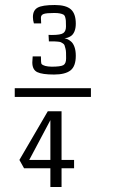

<svg xmlns="http://www.w3.org/2000/svg" viewBox="-20 -743 464 763"><path d="M180.2 0V-74.2H75.7L57.1 -107.4L169.9 -300.8H224.6V-107.4H274.4V-74.2H224.6V0ZM109.9 -519H142.6Q142.6 -493.7 145 -488.8Q154.8 -478.5 185.5 -478Q220.7 -478 231.7 -484.1Q242.7 -490.2 242.7 -511.2Q242.7 -524.4 242.4 -533.7Q242.2 -543 240 -550.5Q237.8 -558.1 236.6 -562.5Q235.4 -566.9 230.2 -570.3Q225.1 -573.7 221.9 -575.2Q218.8 -576.7 209.5 -577.6Q200.2 -578.6 194.3 -578.6Q188.5 -578.6 174.3 -578.6L172.9 -604.5Q173.8 -604.5 179 -604.2Q184.1 -604 186 -604Q221.7 -604 231.9 -611.8Q242.2 -619.6 242.2 -637.7Q242.2 -653.3 241.7 -660.4Q241.2 -667.5 239 -675Q236.8 -682.6 231.4 -685.3Q226.1 -688 217.8 -689.7Q209.5 -691.4 195.3 -691.4Q164.6 -691.4 153.6 -687.5Q142.6 -683.6 142.6 -672.4L143.6 -649.9H114.7Q110.8 -662.6 110.8 -675.3Q110.8 -702.1 129.6 -712.6Q148.4 -723.1 197.8 -723.1Q242.2 -723.1 261.7 -705.8Q281.2 -688.5 281.2 -648.9Q281.2 -630.9 275.9 -618.2Q270.5 -605.5 262.2 -600.1Q253.9 -594.7 247.8 -593Q241.7 -591.3 236.3 -590.8Q242.2 -589.8 248 -587.4Q253.9 -585 262.2 -578.1Q270.5 -571.3 275.9 -556.6Q281.2 -542 281.2 -521.5Q281.2 -479.5 260 -463.1Q238.8 -446.8 194.8 -446.8Q147.9 -446.8 128.2 -456.3Q108.4 -465.8 108.4 -495.1Q108.4 -501 109.9 -519ZM38.6 -392.6H341.3V-357.9H38.6ZM180.2 -107.4V-265.6Q153.3 -213.9 96.2 -107.4Z"/></svg>

Font: Coda
Style: Regular
Weight: 400
Designer: vernon adams
Foundry: vernon adams
Version: Version 2.000; ttfautohint (v0.8) -r 50 -G 200 -x